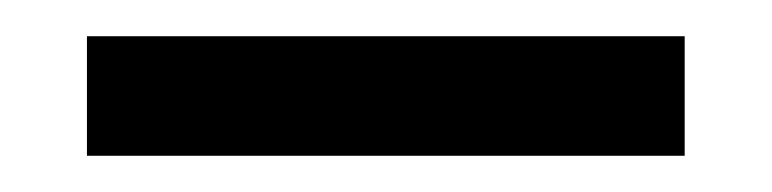

<svg xmlns="http://www.w3.org/2000/svg" viewBox="-20 -6 426 106"><path d="M358 14V80H28V14Z"/></svg>

Font: Pathway Extreme Condensed ExtraBold
Style: Regular
Weight: 800
Width: 3
Version: Version 1.001;gftools[0.9.26]